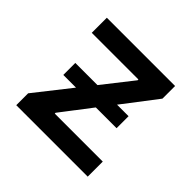

<svg xmlns="http://www.w3.org/2000/svg" viewBox="-140 -688 832 832"><g transform="rotate(45 275.5 -272.5)"><path d="M60 0V-72.8L189.3 -236.9H111.5V-310.4H247.2L355.5 -448.2V-453.1H69.6V-545.5H487.9V-468L367.2 -310.4H437.9V-236.9H310.7L203.8 -97.3V-92.3H497.9V0Z"/></g></svg>

Font: Cannonade Med
Style: Regular
Weight: 500
Designer: Rasmus Andersson
Foundry: rsms
Version: Version 3.012;git-f93a4a705